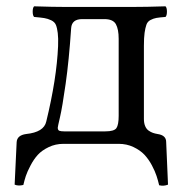

<svg xmlns="http://www.w3.org/2000/svg" viewBox="-20 -451 578 602"><path d="M161.1 -50.8Q161.1 -43 166 -41Q170.9 -39.1 181.2 -39.1H310.1Q337.9 -39.1 345 -49.3Q352.1 -59.6 352.1 -87.9V-329.1Q352.1 -359.4 343.3 -375.2Q334.5 -391.1 307.1 -391.1H237.8Q205.1 -391.1 203.1 -362.8Q196.3 -261.7 185.8 -188Q175.3 -114.3 168.2 -84Q161.1 -53.7 161.1 -50.8ZM25.9 127.9 32.2 -4.9Q33.2 -26.9 62 -30.8Q117.7 -36.6 125 -69.8Q157.7 -203.6 162.1 -306.2Q163.1 -331.5 161.1 -347.4Q159.2 -363.3 155.3 -372.8Q151.4 -382.3 140.4 -387.5Q129.4 -392.6 118.9 -394.3Q108.4 -396 86.9 -397.9Q82.5 -402.3 82.5 -414.6Q82.5 -426.8 86.9 -431.2Q146.5 -429.2 189 -429.2H391.1Q439.5 -429.2 499 -431.2Q503.4 -426.8 503.4 -414.6Q503.4 -402.3 499 -397.9Q480 -396.5 470.5 -394.8Q460.9 -393.1 451.7 -388.2Q442.4 -383.3 439 -373.3Q435.5 -363.3 433.3 -347.9Q431.2 -332.5 431.2 -307.1V-78.1Q431.2 -64.9 435.1 -55.7Q439 -46.4 446 -41.5Q453.1 -36.6 459.5 -34.4Q465.8 -32.2 474.1 -30.8Q501 -26.9 501 -5.9L506.8 127.9Q493.7 133.3 479 129.9Q475.6 115.2 470.9 100.8Q466.3 86.4 456.1 67.1Q445.8 47.9 432.6 33.9Q419.4 20 398.4 10Q377.4 0 352.1 0H179.2Q153.8 0 132.6 10.3Q111.3 20.5 98.6 34.4Q85.9 48.3 75.7 67.9Q65.4 87.4 61 100.8Q56.6 114.3 53.2 128.9Q37.1 132.8 25.9 127.9Z"/></svg>

Font: Common Serif
Style: Regular
Weight: 400
Designer: Philipp H. Poll, Khaled Hosny
Foundry: Stefan Peev, Context Ltd.
Version: Version 1.026